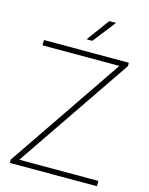

<svg xmlns="http://www.w3.org/2000/svg" viewBox="-137 -1029 863 1114"><g transform="rotate(15 295.0 -472.0)"><path d="M33.5 0V-20L501.5 -708H40V-740H550V-720L81.5 -32H556.5V0ZM278 -808 377.5 -944H418.5L312 -808Z"/></g></svg>

Font: Encode Sans SmExp Th
Style: Regular
Weight: 100
Width: 6
Designer: Multiple Designers
Foundry: Impallari Type
Version: Version 3.002; ttfautohint (v1.8.3) -l 8 -r 50 -G 200 -x 14 